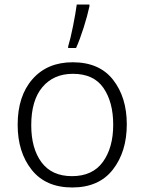

<svg xmlns="http://www.w3.org/2000/svg" viewBox="-20 -818 640 848"><path d="M316 -606Q333 -644 349.5 -696Q366 -748 375 -790V-798H319Q314 -760 302.5 -702.5Q291 -645 281 -613V-606ZM540 -269Q540 -388 479.5 -465.5Q419 -543 301 -543Q189 -543 123.5 -468.5Q58 -394 58 -267Q58 -146 120 -68Q182 10 299 10Q417 10 478.5 -69Q540 -148 540 -269ZM118 -265Q118 -375 167.5 -433.5Q217 -492 302 -492Q394 -492 437 -429.5Q480 -367 480 -267Q480 -166 434.5 -103Q389 -40 298 -40Q209 -40 163.5 -101Q118 -162 118 -265Z"/></svg>

Font: Noto Sans Mono UI Light
Style: Regular
Weight: 300
Designer: Monotype Design team
Foundry: Monotype Imaging Inc.
Version: 1.000